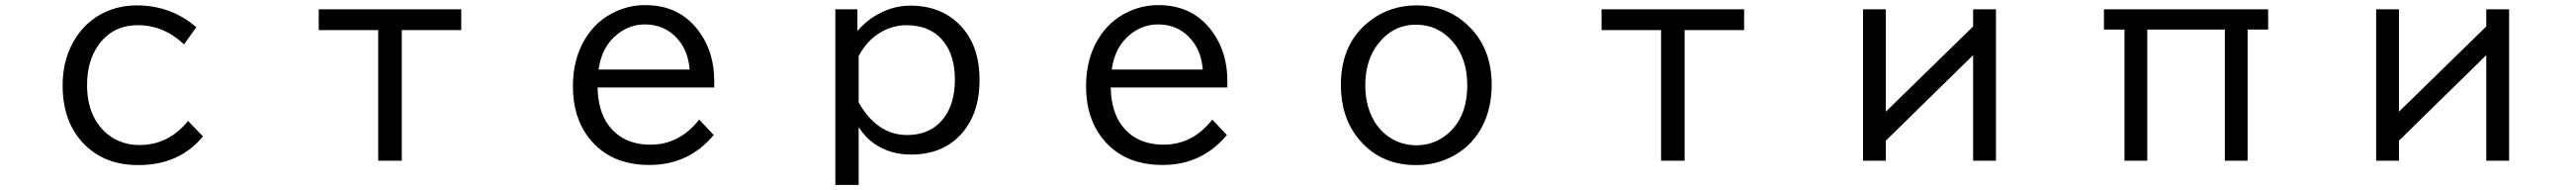

<svg xmlns="http://www.w3.org/2000/svg" viewBox="-20 -601 10040 740"><path d="M771 -69.8Q679.2 42 518.6 42Q391.6 42 312 -35.6Q224.1 -121.1 224.1 -268.6Q224.1 -378.4 278.8 -459Q329.1 -533.2 413.1 -563.5Q459.5 -580.1 512.2 -580.1Q646 -580.1 745.1 -495.1L697.3 -428.2Q618.2 -502.9 517.6 -502.9Q419.9 -502.9 364.7 -426.8Q319.3 -364.7 319.3 -269Q319.3 -191.9 350.6 -136.2Q384.3 -76.7 444.8 -51.3Q481 -36.1 522.9 -36.1Q637.2 -36.1 712.9 -129.9Z M1222.2 -564.9H1777.8V-483.9H1545.9V24.9H1454.1V-483.9H1222.2Z M2763.7 -260.3H2309.1Q2311 -167.5 2352.5 -112.3Q2408.7 -37.6 2515.6 -37.6Q2628.4 -37.6 2705.1 -135.3L2761.7 -75.2Q2664.6 41.5 2511.2 41.5Q2358.4 41.5 2276.4 -62.5Q2212.9 -143.1 2212.9 -264.6Q2212.9 -369.1 2258.8 -446.8Q2303.7 -522 2380.9 -556.6Q2434.6 -581.1 2495.1 -581.1Q2635.7 -581.1 2711.4 -468.8Q2763.7 -391.1 2763.7 -286.1ZM2668 -330.1Q2662.1 -402.3 2622.1 -448.2Q2572.3 -505.9 2493.2 -505.9Q2435.5 -505.9 2388.2 -469.2Q2325.7 -421.4 2313 -330.1Z M3321.8 -564.9V-480Q3359.4 -524.4 3409.7 -549.8Q3466.8 -579.1 3527.8 -579.1Q3654.8 -579.1 3730 -494.1Q3797.9 -417.5 3797.9 -289.6Q3797.9 -175.8 3745.1 -102.1Q3671.4 1 3530.3 1Q3451.2 1 3389.6 -40Q3352.1 -65.9 3326.7 -106V119.1H3235.8V-564.9ZM3326.7 -202.1Q3398.9 -75.2 3515.6 -75.2Q3614.3 -75.2 3664.6 -149.9Q3701.7 -204.6 3701.7 -291Q3701.7 -382.3 3659.2 -437.5Q3608.4 -502.9 3512.2 -502.9Q3459.5 -502.9 3411.6 -474.6Q3358.9 -443.4 3326.7 -382.8Z M4763.7 -260.3H4309.1Q4311 -167.5 4352.5 -112.3Q4408.7 -37.6 4515.6 -37.6Q4628.4 -37.6 4705.1 -135.3L4761.7 -75.2Q4664.6 41.5 4511.2 41.5Q4358.4 41.5 4276.4 -62.5Q4212.9 -143.1 4212.9 -264.6Q4212.9 -369.1 4258.8 -446.8Q4303.7 -522 4380.9 -556.6Q4434.6 -581.1 4495.1 -581.1Q4635.7 -581.1 4711.4 -468.8Q4763.7 -391.1 4763.7 -286.1ZM4668 -330.1Q4662.1 -402.3 4622.1 -448.2Q4572.3 -505.9 4493.2 -505.9Q4435.5 -505.9 4388.2 -469.2Q4325.7 -421.4 4313 -330.1Z M5501.5 -580.1Q5622.1 -580.1 5705.6 -498Q5793.9 -411.6 5793.9 -270.5Q5793.9 -188 5763.7 -122.1Q5724.6 -37.6 5645 5.9Q5579.1 42 5499.5 42Q5356 42 5272 -64Q5206.1 -147 5206.1 -270.5Q5206.1 -431.6 5318.4 -519Q5397 -580.1 5501.5 -580.1ZM5499 -504.9Q5409.7 -504.9 5351.6 -430.7Q5301.3 -366.7 5301.3 -269Q5301.3 -199.7 5327.1 -146.5Q5351.6 -95.2 5396 -65.9Q5442.9 -35.2 5500.5 -35.2Q5570.3 -35.2 5623.5 -80.6Q5698.7 -145.5 5698.7 -269.5Q5698.7 -374.5 5640.6 -440.4Q5583.5 -504.9 5499 -504.9Z M6222.2 -564.9H6777.8V-483.9H6545.9V24.9H6454.1V-483.9H6222.2Z M7241.2 -564.9H7330.1V-166L7670.4 -498V-564.9H7759.3V24.9H7670.4V-386.2L7330.1 -53.2V24.9H7241.2Z M8180.2 -564.9H8820.3V-485.8H8740.2V24.9H8651.4V-485.8H8349.1V24.9H8260.3V-485.8H8180.2Z M9241.2 -564.9H9330.1V-166L9670.4 -498V-564.9H9759.3V24.9H9670.4V-386.2L9330.1 -53.2V24.9H9241.2Z"/></svg>

Font: BIZ UDPGothic
Style: Regular
Weight: 400
Designer: TypeBank Co., Ltd.
Foundry: Morisawa Inc.
Version: Version 1.051